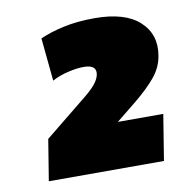

<svg xmlns="http://www.w3.org/2000/svg" viewBox="-57 -764 519 537"><g transform="rotate(-10 202.5 -495.5)"><path d="M40 -282 59 -399 180 -497Q201 -514 211.5 -527.5Q222 -541 224 -553Q229 -580 191 -580Q172 -580 146.5 -574Q121 -568 101 -557L89 -679Q118 -692 157 -700.5Q196 -709 245 -709Q331 -709 372 -671.5Q413 -634 403 -575Q398 -543 376.5 -516.5Q355 -490 316 -458L259 -412H388L367 -282Z"/></g></svg>

Font: Mulish ExtraBlack
Style: Italic
Weight: 1000
Italic angle: -9°
Designer: Vernon Adams
Foundry: Vernon Adams
Version: Version 3.603; ttfautohint (v1.8.3)